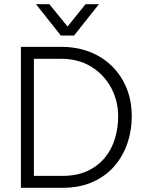

<svg xmlns="http://www.w3.org/2000/svg" viewBox="-20 -898 695 918"><path d="M80 0V-674H142V0ZM277 0H80V-57H277Q348 -57 399 -81Q450 -105 482.5 -145.5Q515 -186 530 -236.5Q545 -287 545 -341Q545 -416 511 -479Q477 -542 415.5 -579.5Q354 -617 272 -617H80V-674H272Q346 -674 407.5 -650.5Q469 -627 514.5 -582.5Q560 -538 585 -477Q610 -416 610 -341Q610 -275 589.5 -214Q569 -153 528 -105Q487 -57 424.5 -28.5Q362 0 277 0ZM271 -728H334L453 -878H389L303 -771L216 -878H152Z"/></svg>

Font: Hind Variable Light
Style: Regular
Weight: 300
Designer: Manushi Parikh, Satya Rajpurohit
Foundry: Indian Type Foundry
Version: Version 3.000